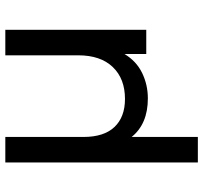

<svg xmlns="http://www.w3.org/2000/svg" viewBox="-41 -529 764 722"><g transform="rotate(-90 341.0 -168.0)"><path d="M590 -530V0H499V-82Q472 -37 427.5 -15.5Q383 6 332 6Q236 6 187 -55V194H91V-530H187V-236Q187 -159 224.5 -119.5Q262 -80 330 -80Q406 -80 450 -126Q494 -172 494 -256V-530Z"/></g></svg>

Font: Montserrat Alternates Medium
Style: Regular
Weight: 500
Designer: Julieta Ulanovsky
Foundry: Julieta Ulanovsky
Version: Version 7.200